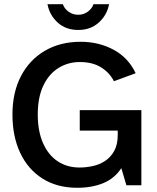

<svg xmlns="http://www.w3.org/2000/svg" viewBox="-20 -878 744 910"><path d="M346 12Q250 12 181 -32Q112 -76 75.5 -154Q39 -232 39 -335Q39 -440 79.5 -517.5Q120 -595 193 -637.5Q266 -680 362 -680Q448 -680 518 -642.5Q588 -605 623 -531L520 -493Q500 -533 459.5 -558.5Q419 -584 358 -584Q303 -584 257.5 -556Q212 -528 185.5 -472.5Q159 -417 159 -335Q159 -256 184 -199.5Q209 -143 253.5 -113.5Q298 -84 357 -84Q388 -84 420 -91Q452 -98 478.5 -115.5Q505 -133 521.5 -163Q538 -193 538 -238V-259H358V-356H650V0H579L555 -81Q523 -32 469.5 -10Q416 12 346 12ZM351 -736Q292 -736 253.5 -771Q215 -806 205 -858H278Q285 -837 305 -822.5Q325 -808 351 -808Q376 -808 396 -822.5Q416 -837 423 -858H497Q487 -806 448 -771Q409 -736 351 -736Z"/></svg>

Font: Atkinson Hyperlegible Next Medium
Style: Regular
Weight: 500
Designer: Elliott Scott, Megan Eiswerth, Linus Boman, Theodore Petrosky, Letters from Sweden
Foundry: Applied Design Works, Letters from Sweden
Version: Version 2.001